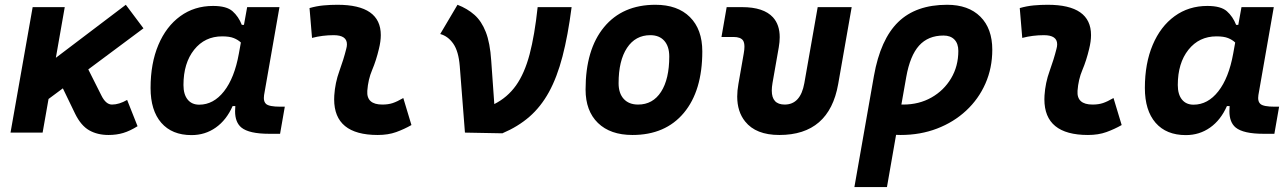

<svg xmlns="http://www.w3.org/2000/svg" viewBox="-20 -547 5313 792"><path d="M23.4 0 114.7 -517.6H247.1L210.4 -308.6L499 -527.3L571.8 -430.2L344.2 -260.7L397.9 -153.8Q416.5 -115.7 441.9 -115.7Q471.2 -115.7 504.4 -134.8L547.4 -26.4Q516.1 -6.8 488.3 1.5Q460.4 9.8 427.7 9.8Q381.8 9.8 347.9 -9.5Q314 -28.8 290 -77.6L239.3 -182.6L180.2 -138.7L155.8 0Z M986.3 -444.3 999.5 -517.6H1132.8L1069.3 -154.8Q1068.4 -148.4 1068.4 -142.6Q1068.4 -126.5 1077.6 -118.2Q1090.3 -106.9 1136.2 -106.9H1154.8L1135.3 4.9H1090.8Q1007.3 4.9 975.6 -21Q949.7 -42.5 949.7 -88.4Q949.7 -98.1 950.7 -109.4H939.5Q914.1 -51.8 870.1 -20.8Q826.2 10.3 770 10.3Q689.5 10.3 645.3 -40.5Q601.1 -91.3 601.1 -184.1Q601.1 -285.6 633.3 -361.8Q665.5 -438 723.6 -480.2Q781.7 -522.5 858.9 -522.5Q914.6 -522.5 939.2 -500.7Q963.9 -479 977.5 -444.3ZM896.5 -397Q824.7 -397 780.8 -341.8Q736.8 -286.6 736.8 -196.3Q736.8 -157.7 753.9 -136.5Q771 -115.2 801.8 -115.2Q860.8 -115.2 904.1 -170.4Q947.3 -225.6 965.3 -325.7L973.6 -371.6Q961.9 -382.8 944.3 -389.9Q926.8 -397 896.5 -397Z M1643.6 -142.6 1677.2 -31.2Q1647.5 -14.2 1614.3 -2.2Q1581.1 9.8 1538.1 9.8Q1358.4 9.8 1358.4 -137.2Q1358.4 -145 1358.9 -153.3Q1362.3 -205.6 1379.9 -253.9Q1397.5 -302.2 1408.2 -345.2Q1411.1 -355.5 1411.1 -364.3Q1411.1 -401.9 1356.4 -401.9Q1310.1 -401.9 1267.1 -390.6L1256.8 -513.7Q1285.6 -522 1314.5 -524.7Q1343.3 -527.3 1372.1 -527.3Q1550.8 -527.3 1550.8 -402.3Q1550.8 -376.5 1543 -345.2Q1531.7 -297.4 1515.1 -258.3Q1498.5 -219.2 1495.1 -172.4Q1491.2 -115.7 1557.1 -115.7Q1581.5 -115.7 1599.9 -121.8Q1618.2 -127.9 1643.6 -142.6Z M1897.9 0 1876.5 -274.4Q1871.6 -335.4 1849.9 -366.7Q1828.1 -397.9 1795.9 -406.7L1867.2 -527.3Q1907.7 -511.7 1937 -485.8Q1966.3 -460 1983.9 -415Q2001.5 -370.1 2006.3 -296.9L2019 -117.7Q2073.2 -145 2108.4 -194.3Q2143.6 -243.7 2164.6 -322.8Q2185.5 -401.9 2197.8 -517.6H2337.9Q2322.8 -400.4 2300.3 -314.2Q2277.8 -228 2244.4 -167.2Q2210.9 -106.4 2163.8 -65.4Q2116.7 -24.4 2052.2 2.9Z M2588.9 9.8Q2497.6 9.8 2446.5 -39.8Q2395.5 -89.4 2395.5 -177.7Q2395.5 -342.8 2471.7 -435.1Q2547.9 -527.3 2683.6 -527.3Q2774.9 -527.3 2825.9 -476.6Q2877 -425.8 2877 -335Q2877 -172.4 2800.8 -81.3Q2724.6 9.8 2588.9 9.8ZM2612.3 -115.7Q2672.9 -115.7 2706.8 -168.2Q2740.7 -220.7 2740.7 -314Q2740.7 -355.5 2720.2 -378.7Q2699.7 -401.9 2662.6 -401.9Q2601.1 -401.9 2566.4 -349.4Q2531.7 -296.9 2531.7 -203.6Q2531.7 -162.1 2553 -138.9Q2574.2 -115.7 2612.3 -115.7Z M3194.8 9.8Q3098.1 9.8 3053.7 -45.9Q3021 -86.4 3021 -148.9Q3021 -172.9 3025.9 -200.2L3047.9 -326.2Q3050.8 -342.3 3050.8 -354Q3050.8 -370.6 3045.4 -379.4Q3035.6 -394.5 3005.4 -394.5H2956.1L2977.5 -517.6H3041Q3129.9 -517.6 3168.5 -475.6Q3196.3 -444.8 3196.3 -393.6Q3196.3 -374 3192.4 -351.6L3166.5 -204.1Q3163.6 -187 3163.6 -173.3Q3163.6 -115.7 3216.8 -115.7Q3282.2 -115.7 3297.9 -204.1L3353 -517.6H3493.2L3437.5 -200.2Q3400.4 9.8 3194.8 9.8Z M3886.7 -527.3Q3974.6 -527.3 4023.9 -478.3Q4073.2 -429.2 4073.2 -341.8Q4073.2 -266.6 4044.9 -202.4Q4016.6 -138.2 3965.3 -90.6Q3914.1 -43 3845.2 -16.6Q3776.4 9.8 3695.3 9.8Q3686 9.8 3676.3 9.3L3638.7 224.6H3504.4L3585 -233.9Q3611.8 -384.8 3685.1 -456.1Q3758.3 -527.3 3886.7 -527.3ZM3718.3 -229.5 3698.2 -115.7Q3702.1 -115.7 3706.1 -115.7Q3771 -115.7 3822.3 -144.8Q3873.5 -173.8 3903.3 -223.9Q3933.1 -273.9 3933.1 -336.9Q3933.1 -367.2 3917 -383.8Q3900.9 -400.4 3872.1 -400.4Q3808.6 -400.4 3771.2 -358.9Q3733.9 -317.4 3718.3 -229.5Z M4573.2 -142.6 4606.9 -31.2Q4577.1 -14.2 4543.9 -2.2Q4510.7 9.8 4467.8 9.8Q4288.1 9.8 4288.1 -137.2Q4288.1 -145 4288.6 -153.3Q4292 -205.6 4309.6 -253.9Q4327.1 -302.2 4337.9 -345.2Q4340.8 -355.5 4340.8 -364.3Q4340.8 -401.9 4286.1 -401.9Q4239.7 -401.9 4196.8 -390.6L4186.5 -513.7Q4215.3 -522 4244.1 -524.7Q4272.9 -527.3 4301.8 -527.3Q4480.5 -527.3 4480.5 -402.3Q4480.5 -376.5 4472.7 -345.2Q4461.4 -297.4 4444.8 -258.3Q4428.2 -219.2 4424.8 -172.4Q4420.9 -115.7 4486.8 -115.7Q4511.2 -115.7 4529.5 -121.8Q4547.9 -127.9 4573.2 -142.6Z M5087.9 -444.3 5101.1 -517.6H5234.4L5170.9 -154.8Q5169.9 -148.4 5169.9 -142.6Q5169.9 -126.5 5179.2 -118.2Q5191.9 -106.9 5237.8 -106.9H5256.3L5236.8 4.9H5192.4Q5108.9 4.9 5077.1 -21Q5051.3 -42.5 5051.3 -88.4Q5051.3 -98.1 5052.2 -109.4H5041Q5015.6 -51.8 4971.7 -20.8Q4927.7 10.3 4871.6 10.3Q4791 10.3 4746.8 -40.5Q4702.6 -91.3 4702.6 -184.1Q4702.6 -285.6 4734.9 -361.8Q4767.1 -438 4825.2 -480.2Q4883.3 -522.5 4960.4 -522.5Q5016.1 -522.5 5040.8 -500.7Q5065.4 -479 5079.1 -444.3ZM4998 -397Q4926.3 -397 4882.3 -341.8Q4838.4 -286.6 4838.4 -196.3Q4838.4 -157.7 4855.5 -136.5Q4872.6 -115.2 4903.3 -115.2Q4962.4 -115.2 5005.6 -170.4Q5048.8 -225.6 5066.9 -325.7L5075.2 -371.6Q5063.5 -382.8 5045.9 -389.9Q5028.3 -397 4998 -397Z"/></svg>

Font: CaskaydiaCove NFP
Style: Bold Italic
Weight: 700
Italic angle: -10°
Designer: Aaron Bell
Foundry: Saja Typeworks
Version: Version 2111.001; VTT 6.35;Nerd Fonts 3.1.1